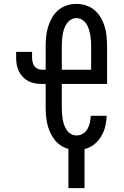

<svg xmlns="http://www.w3.org/2000/svg" viewBox="-20 -763 640 988"><path d="M332 205V3Q311 -2 292.5 -14.5Q274 -27 260.5 -44.5Q247 -62 238 -82Q229 -102 224 -123Q219 -144 217 -166Q215 -188 215 -210V-331H197Q178 -331 160 -334Q142 -337 126 -345.5Q110 -354 97.5 -367Q85 -380 77 -396.5Q69 -413 66 -431Q63 -449 63 -467V-496H145V-467Q145 -456 147.5 -444.5Q150 -433 156.5 -423.5Q163 -414 174 -409Q185 -404 197 -404H215V-525Q215 -550 217.5 -575.5Q220 -601 227.5 -625Q235 -649 247.5 -671.5Q260 -694 279.5 -710.5Q299 -727 323.5 -735Q348 -743 373 -743Q399 -743 423.5 -735Q448 -727 467 -710.5Q486 -694 499 -671.5Q512 -649 519 -625Q526 -601 528.5 -575.5Q531 -550 531 -525V-331H298V-210Q298 -195 299 -180Q300 -165 302.5 -150Q305 -135 310 -120.5Q315 -106 323.5 -93.5Q332 -81 345.5 -73.5Q359 -66 374 -66Q392 -66 407 -75.5Q422 -85 430.5 -100Q439 -115 442.5 -132Q446 -149 447 -167H529Q528 -139 521.5 -112Q515 -85 500.5 -61Q486 -37 464 -19.5Q442 -2 415 4V205ZM449 -404V-525Q449 -540 448 -555Q447 -570 444 -585Q441 -600 436.5 -614.5Q432 -629 423.5 -641.5Q415 -654 401.5 -662Q388 -670 373 -670Q358 -670 345 -662Q332 -654 323.5 -641.5Q315 -629 310 -614.5Q305 -600 302.5 -585Q300 -570 299 -555Q298 -540 298 -525V-404Z"/></svg>

Font: Bmono
Style: Regular
Weight: 400
Monospace: yes
Designer: Belleve Invis
Foundry: Belleve Invis
Version: Version 11.2.2; ttfautohint (v1.8.2)